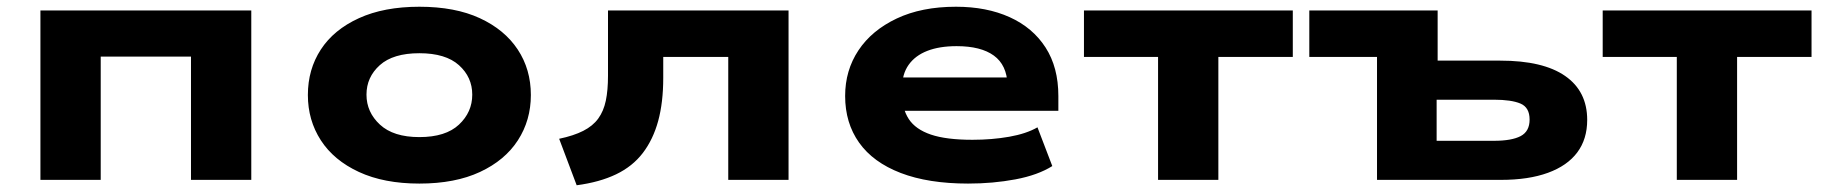

<svg xmlns="http://www.w3.org/2000/svg" viewBox="-20 -534 5417 570"><path d="M100 0V-503H726V0H547V-366H279V0Z M1225 11Q1120 11 1045.5 -23.5Q971 -58 932.5 -117.5Q894 -177 894 -252Q894 -328 932.5 -387Q971 -446 1045.5 -480Q1120 -514 1225 -514Q1331 -514 1404.5 -480Q1478 -446 1517 -387Q1556 -328 1556 -252Q1556 -177 1517.5 -117.5Q1479 -58 1405 -23.5Q1331 11 1225 11ZM1225 -127Q1303 -127 1342.5 -164Q1382 -201 1382 -253Q1382 -305 1342.5 -340.5Q1303 -376 1225 -376Q1147 -376 1107.5 -340.5Q1068 -305 1068 -253Q1068 -201 1108 -164Q1148 -127 1225 -127Z M1692 16 1640 -122Q1683 -131 1711.5 -145.5Q1740 -160 1756 -182Q1772 -204 1778.5 -235Q1785 -266 1785 -309V-503H2321V0H2142V-365H1949V-303Q1949 -230 1934 -175Q1919 -120 1888.5 -80Q1858 -40 1809 -16.5Q1760 7 1692 16Z M2854 11Q2736 11 2654 -20.5Q2572 -52 2530.5 -110.5Q2489 -169 2489 -249Q2489 -325 2528.5 -384.5Q2568 -444 2642 -479Q2716 -514 2818 -514Q2909 -514 2977.5 -483Q3046 -452 3084 -393Q3122 -334 3122 -249V-205H2630V-304H2991L2971 -283Q2969 -341 2930.5 -369Q2892 -397 2820 -397Q2769 -397 2733 -383Q2697 -369 2677.5 -341.5Q2658 -314 2658 -273V-256Q2658 -211 2678 -180.5Q2698 -150 2743.5 -134.5Q2789 -119 2867 -119Q2925 -119 2976 -128Q3027 -137 3060 -156L3104 -41Q3061 -14 2994.5 -1.5Q2928 11 2854 11Z M3418 0V-365H3198V-503H3818V-365H3597V0Z M4068 0V-365H3867V-503H4248V-354H4434Q4561 -354 4626.5 -308.5Q4692 -263 4692 -178Q4692 -121 4662.5 -81.5Q4633 -42 4575.5 -21Q4518 0 4436 0ZM4245 -116H4415Q4468 -116 4494.5 -130Q4521 -144 4521 -179Q4521 -215 4494 -226.5Q4467 -238 4415 -238H4245Z M4958 0V-365H4738V-503H5358V-365H5137V0Z"/></svg>

Font: Nunito Sans 7pt Expanded ExtraBold
Style: Regular
Weight: 800
Width: 7
Designer: Vernon Adams
Foundry: Vernon Adams
Version: Version 3.101;gftools[0.9.27]